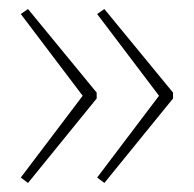

<svg xmlns="http://www.w3.org/2000/svg" viewBox="-20 -492 429 425"><path d="M363 -274 211 -87 195 -99 332 -280 195 -461 211 -472 363 -287ZM194 -274 42 -87 26 -99 163 -280 26 -461 42 -472 194 -287Z"/></svg>

Font: Noto Sans Thai Looped UI Condensed Thin
Style: Regular
Weight: 100
Width: 3
Designer: Cadson Demak Team
Foundry: Cadson Demak Co., Ltd.
Version: Version 1.000; ttfautohint (v1.8.4.7-5d5b)